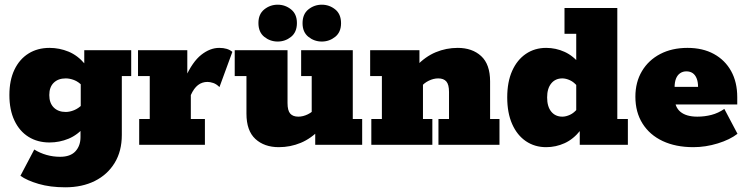

<svg xmlns="http://www.w3.org/2000/svg" viewBox="-20 -617 3182 818"><path d="M258 181Q194 181 144.5 166.5Q95 152 67 132L126 20Q150 35 178 43Q206 51 236 51Q280 51 301.5 27.5Q323 4 323 -33V-66L342 -79Q311 -42 272 -26Q233 -10 191 -10Q140 -10 101.5 -34Q63 -58 41.5 -103.5Q20 -149 20 -212Q20 -275 41.5 -320Q63 -365 101.5 -389Q140 -413 191 -413Q233 -413 272 -397Q311 -381 342 -344L339 -330V-403H539V-293H499V-42Q499 27 468.5 77Q438 127 384 154Q330 181 258 181ZM260 -140Q277 -140 295.5 -147.5Q314 -155 330 -171L324 -124V-297L330 -252Q314 -269 295.5 -276Q277 -283 260 -283Q228 -283 209 -264.5Q190 -246 190 -212Q190 -178 209 -159Q228 -140 260 -140Z M573 0V-110H618V-293H568V-403H778V-268L769 -285Q800 -354 837.5 -383.5Q875 -413 914 -413Q950 -413 970 -396L915 -246Q902 -259 888.5 -263.5Q875 -268 864 -268Q841 -268 823.5 -254.5Q806 -241 793 -212V-110H853V0Z M1168 10Q1106 10 1068 -25Q1030 -60 1030 -133V-293H980V-403H1205V-178Q1205 -146 1216.5 -133Q1228 -120 1251 -120Q1271 -120 1291.5 -130Q1312 -140 1325 -157L1308 -120V-293H1263V-403H1483V-110H1523V0H1323V-67L1345 -68Q1306 -27 1261.5 -8.5Q1217 10 1168 10ZM1163 -440Q1131 -440 1106 -460Q1081 -480 1081 -519Q1081 -557 1106 -577Q1131 -597 1163 -597Q1195 -597 1220 -577Q1245 -557 1245 -519Q1245 -480 1220 -460Q1195 -440 1163 -440ZM1351 -440Q1319 -440 1294 -460Q1269 -480 1269 -518Q1269 -557 1294 -577Q1319 -597 1351 -597Q1383 -597 1408 -577Q1433 -557 1433 -518Q1433 -480 1408 -460Q1383 -440 1351 -440Z M1562 0V-110H1607V-293H1557V-403H1767V-336L1753 -335Q1792 -376 1836.5 -394.5Q1881 -413 1930 -413Q1992 -413 2030 -378Q2068 -343 2068 -270V-110H2108V0H1848V-110H1893V-225Q1893 -257 1881.5 -270Q1870 -283 1847 -283Q1827 -283 1806.5 -273Q1786 -263 1773 -246L1782 -283V-110H1822V0Z M2307 10Q2258 10 2220.5 -15.5Q2183 -41 2162 -88.5Q2141 -136 2141 -202Q2141 -268 2162 -315Q2183 -362 2220.5 -387.5Q2258 -413 2307 -413Q2348 -413 2385.5 -396Q2423 -379 2453 -341L2435 -332V-473H2385V-583H2610V-110H2655V0H2450V-80L2453 -62Q2423 -24 2385.5 -7Q2348 10 2307 10ZM2376 -120Q2391 -120 2408.5 -128Q2426 -136 2441 -155L2435 -98V-297L2441 -248Q2426 -267 2408.5 -275Q2391 -283 2376 -283Q2346 -283 2328.5 -261.5Q2311 -240 2311 -202Q2311 -163 2328.5 -141.5Q2346 -120 2376 -120Z M2934 10Q2859 10 2803.5 -16Q2748 -42 2717.5 -90.5Q2687 -139 2687 -205Q2687 -267 2715 -314Q2743 -361 2793 -387Q2843 -413 2909 -413Q2974 -413 3021.5 -387Q3069 -361 3095 -314Q3121 -267 3121 -203V-172H2776V-247H2954Q2954 -268 2948 -283Q2942 -298 2931 -305.5Q2920 -313 2904 -313Q2889 -313 2877.5 -305Q2866 -297 2860 -282Q2854 -267 2854 -244V-203Q2854 -161 2879 -140.5Q2904 -120 2951 -120Q2982 -120 3011 -127.5Q3040 -135 3066 -153L3122 -47Q3090 -22 3038 -6Q2986 10 2934 10Z"/></svg>

Font: Rokkitt Black
Style: Regular
Weight: 900
Designer: Vernon Adams
Foundry: Vernon Adams
Version: Version 3.103